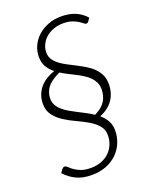

<svg xmlns="http://www.w3.org/2000/svg" viewBox="-145 -794 743 939"><g transform="rotate(-20 226.0 -325.0)"><path d="M407 -646Q402.5 -639.5 395.5 -639.5Q390 -639.5 382.8 -645.8Q375.5 -652 363.2 -659.8Q351 -667.5 332.8 -673.8Q314.5 -680 287 -680Q260 -680 237 -671.2Q214 -662.5 197.5 -648Q181 -633.5 171.8 -614Q162.5 -594.5 162.5 -573.5Q162.5 -553 172.5 -537.5Q182.5 -522 199 -509.2Q215.5 -496.5 236.8 -485.5Q258 -474.5 280 -463.2Q302 -452 323.2 -439.2Q344.5 -426.5 361 -410.2Q377.5 -394 387.5 -373.5Q397.5 -353 397.5 -325.5Q397.5 -278.5 374.2 -244Q351 -209.5 304 -190.5Q324 -173.5 336.5 -152Q349 -130.5 349 -101.5Q349 -67.5 336.5 -37.2Q324 -7 300.8 16Q277.5 39 244 52.2Q210.5 65.5 168 65.5Q120 65.5 86.8 49Q53.5 32.5 29.5 5.5L42 -11.5Q45 -15.5 48 -17.2Q51 -19 56.5 -19Q63 -19 70.8 -11Q78.5 -3 91.2 6.2Q104 15.5 124.2 23.5Q144.5 31.5 175.5 31.5Q206.5 31.5 231 21.8Q255.5 12 272.5 -4.8Q289.5 -21.5 298.5 -43.8Q307.5 -66 307.5 -91Q307.5 -121.5 289.2 -142.2Q271 -163 243.5 -179Q216 -195 184.2 -209.5Q152.5 -224 125 -241.8Q97.5 -259.5 79.2 -283.8Q61 -308 61 -343.5Q61 -386 86 -420.5Q111 -455 168 -475.5Q147 -492 134 -513.5Q121 -535 121 -566Q121 -595.5 133.2 -622.5Q145.5 -649.5 168 -670Q190.5 -690.5 221.8 -702.8Q253 -715 291 -715Q332.5 -715 363.5 -702Q394.5 -689 418.5 -662.5ZM103.5 -355Q103.5 -336 111.8 -321Q120 -306 134 -293.5Q148 -281 166.2 -270.2Q184.5 -259.5 204.2 -249.5Q224 -239.5 244.5 -228.8Q265 -218 283 -206Q322 -225 338.8 -251.8Q355.5 -278.5 355.5 -313Q355.5 -333 348 -348.8Q340.5 -364.5 328 -377.2Q315.5 -390 298.8 -400.5Q282 -411 263.5 -420.5Q245 -430 226 -439.5Q207 -449 189.5 -460Q142 -438.5 122.8 -412.8Q103.5 -387 103.5 -355Z"/></g></svg>

Font: Lato Light
Style: Italic
Weight: 300
Italic angle: -7°
Designer: Lukasz Dziedzic
Foundry: tyPoland Lukasz Dziedzic
Version: Version 2.007; 2014-02-27